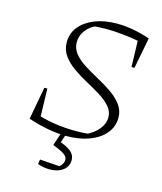

<svg xmlns="http://www.w3.org/2000/svg" viewBox="-126 -751 891 1055"><g transform="rotate(15 319.5 -224.0)"><path d="M79 -30 102 -68Q210 -30 342 -30Q381 -30 419 -34L394 -26Q440 -46 467.5 -79Q495 -112 495 -149Q495 -183 471 -210Q447 -237 410 -260Q373 -283 331 -305.5Q289 -328 251.5 -354.5Q214 -381 190.5 -413.5Q167 -446 167 -489Q167 -540 198 -578Q229 -616 283.5 -637.5Q338 -659 409 -659Q453 -659 500.5 -650.5Q548 -642 597 -625L581 -588Q530 -601 471 -608Q412 -615 359 -615Q337 -615 317 -614Q297 -613 280 -610L302 -616Q264 -600 242 -569.5Q220 -539 220 -504Q220 -467 243.5 -438.5Q267 -410 304.5 -386.5Q342 -363 384.5 -340Q427 -317 464 -291.5Q501 -266 525 -234Q549 -202 549 -161Q549 -110 517 -71.5Q485 -33 428.5 -11.5Q372 10 298 10Q250 10 194 0Q138 -10 79 -30ZM135 -26 79 -30 113 -215H130ZM546 -449 541 -630 597 -625 563 -449ZM188 199 192 172 304 180Q314 173 320.5 161Q327 149 327 139Q327 121 308 107.5Q289 94 242 76L261 45Q314 62 337.5 82Q361 102 361 130Q361 164 337 185Q313 206 273.5 210Q234 214 188 199ZM271 -12H299L269 76H242Z"/></g></svg>

Font: Piazzolla Thin Thin
Style: Italic
Weight: 250
Italic angle: -11.3°
Version: Version 2.005